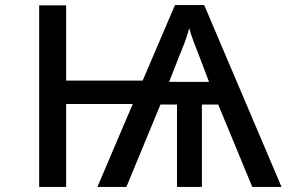

<svg xmlns="http://www.w3.org/2000/svg" viewBox="-20 -735 1167 755"><path d="M134 0H240V-326H502L363 0H477L611 -324H676V0H774V-324H838L972 0H1087L783 -715H668L541 -418H240V-714H134ZM645 -413 683 -510C700 -551 715 -588 724 -624C734 -588 749 -551 764 -513L802 -413Z"/></svg>

Font: Noto Sans Mono SemiCondensed Medium
Style: Regular
Weight: 500
Width: 4
Designer: Monotype Design Team
Foundry: Monotype Imaging Inc.
Version: Version 2.014